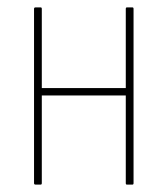

<svg xmlns="http://www.w3.org/2000/svg" viewBox="-20 -499 453 519"><path d="M323 0Q320 0 320 -4V-475Q320 -479 323 -479H338Q341 -479 341 -475V-4Q341 0 338 0ZM76 0Q72 0 72 -4V-475Q72 -479 76 -479H90Q93 -479 93 -475V-4Q93 0 90 0ZM89 -241V-261H325V-241Z"/></svg>

Font: Sofia Sans Condensed Thin
Style: Regular
Weight: 250
Version: Version 4.100